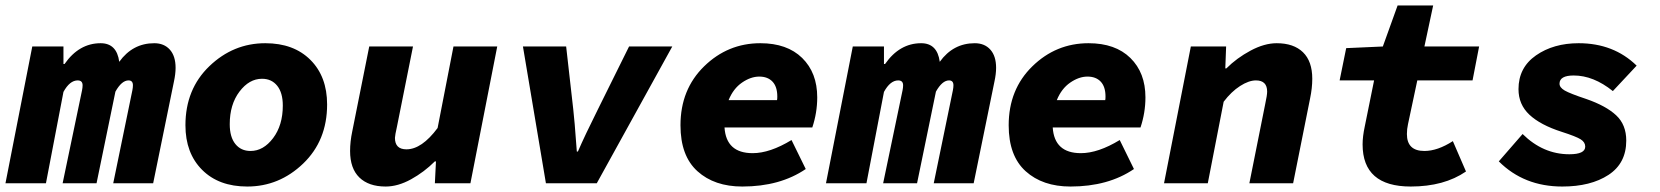

<svg xmlns="http://www.w3.org/2000/svg" viewBox="-48 -670 6068 702"><path d="M-28 0 70 -500H184V-436H188Q241 -512 320 -512Q379 -512 388 -444Q437 -512 516 -512Q552 -512 573 -488.5Q594 -465 594 -422Q594 -400 588 -372L512 0H366L436 -340Q438 -350 438 -358Q438 -376 422 -376Q397 -376 374 -335L305 0H181L252 -340Q254 -350 254 -358Q254 -376 236 -376Q207 -376 184 -334L120 0Z M856 12Q752 12 691 -49Q630 -110 630 -212Q630 -344 717.5 -428Q805 -512 922 -512Q1026 -512 1087 -451Q1148 -390 1148 -288Q1148 -156 1060.5 -72Q973 12 856 12ZM868 -118Q915 -118 950.5 -165Q986 -212 986 -284Q986 -331 965.5 -356.5Q945 -382 910 -382Q863 -382 827.5 -335Q792 -288 792 -216Q792 -169 812.5 -143.5Q833 -118 868 -118Z M1362 12Q1300 12 1266 -21Q1232 -54 1232 -118Q1232 -152 1240 -190L1302 -500H1462L1404 -210Q1396 -174 1396 -166Q1396 -124 1438 -124Q1494 -124 1552 -202L1610 -500H1770L1672 0H1542L1546 -80H1542Q1503 -41 1455 -14.5Q1407 12 1362 12Z M1948 0 1864 -500H2022L2048 -270Q2052 -239 2061 -116H2065Q2090 -174 2138 -270L2252 -500H2410L2134 0Z M2666 12Q2564 12 2502 -44Q2440 -100 2440 -212Q2440 -343 2526.5 -427.5Q2613 -512 2732 -512Q2830 -512 2885 -458Q2940 -404 2940 -314Q2940 -258 2922 -204H2601Q2607 -110 2704 -110Q2767 -110 2846 -158L2898 -52Q2804 12 2666 12ZM2616 -304H2793Q2794 -308 2794 -317Q2794 -353 2776.5 -371.5Q2759 -390 2728 -390Q2697 -390 2665 -368Q2633 -346 2616 -304Z M2972 0 3070 -500H3184V-436H3188Q3241 -512 3320 -512Q3379 -512 3388 -444Q3437 -512 3516 -512Q3552 -512 3573 -488.5Q3594 -465 3594 -422Q3594 -400 3588 -372L3512 0H3366L3436 -340Q3438 -350 3438 -358Q3438 -376 3422 -376Q3397 -376 3374 -335L3305 0H3181L3252 -340Q3254 -350 3254 -358Q3254 -376 3236 -376Q3207 -376 3184 -334L3120 0Z M3866 12Q3764 12 3702 -44Q3640 -100 3640 -212Q3640 -343 3726.5 -427.5Q3813 -512 3932 -512Q4030 -512 4085 -458Q4140 -404 4140 -314Q4140 -258 4122 -204H3801Q3807 -110 3904 -110Q3967 -110 4046 -158L4098 -52Q4004 12 3866 12ZM3816 -304H3993Q3994 -308 3994 -317Q3994 -353 3976.5 -371.5Q3959 -390 3928 -390Q3897 -390 3865 -368Q3833 -346 3816 -304Z M4208 0 4306 -500H4435L4432 -420H4436Q4474 -458 4524.5 -485Q4575 -512 4620 -512Q4682 -512 4716 -479Q4750 -446 4750 -382Q4750 -348 4742 -310L4680 0H4520L4578 -290Q4585 -322 4585 -335Q4585 -376 4544 -376Q4518 -376 4486 -355.5Q4454 -335 4426 -298L4368 0Z M5110 12Q4934 12 4934 -142Q4934 -171 4942 -208L4976 -376H4850L4874 -494L5008 -500L5062 -650H5192L5160 -500H5360L5336 -376H5134L5100 -216Q5096 -198 5096 -180Q5096 -118 5160 -118Q5208 -118 5264 -154L5312 -43Q5232 12 5110 12Z M5664 12Q5524 12 5432 -80L5519 -180Q5594 -106 5690 -106Q5748 -106 5748 -134Q5748 -150 5731.5 -160.5Q5715 -171 5662 -188Q5584 -213 5544 -250.5Q5504 -288 5504 -344Q5504 -423 5568 -467.5Q5632 -512 5724 -512Q5852 -512 5936 -430L5849 -337Q5778 -394 5706 -394Q5654 -394 5654 -364Q5654 -350 5673 -339Q5692 -328 5752 -308Q5824 -283 5861 -248.5Q5898 -214 5898 -156Q5898 -73 5833 -30.5Q5768 12 5664 12Z"/></svg>

Font: TypoPRO Source Code Pro
Style: Italic
Weight: 900
Italic angle: -11°
Monospace: yes
Designer: Paul D. Hunt, Teo Tuominen
Foundry: Adobe Systems Incorporated
Version: Version 1.030;PS 1.0;hotconv 1.0.84;makeotf.lib2.5.63406